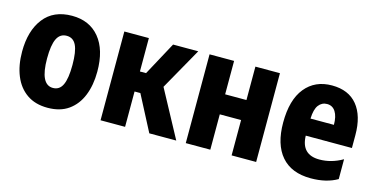

<svg xmlns="http://www.w3.org/2000/svg" viewBox="-62 -850 2248 1149"><g transform="rotate(15 1062.0 -275.0)"><path d="M268 10Q192 10 140 -26Q88 -62 61.5 -126.5Q35 -191 35 -276Q35 -405 95 -482.5Q155 -560 270 -560Q378 -560 439.5 -485.5Q501 -411 501 -276Q501 -192 475 -127.5Q449 -63 397.5 -26.5Q346 10 268 10ZM269 -113Q310 -113 328.5 -153Q347 -193 347 -276Q347 -359 328.5 -397.5Q310 -436 269 -436Q228 -436 209 -397Q190 -358 190 -275Q190 -113 269 -113Z M595 0V-550H747V-343H785L897 -550H1053L907 -291L1064 0H897L783 -219H747V0Z M1123 0V-550H1275V-343H1407V-550H1559V0H1407V-219H1275V0Z M1899 10Q1779 10 1716.5 -62.5Q1654 -135 1654 -270Q1654 -411 1714.5 -485.5Q1775 -560 1880 -560Q1983 -560 2037 -494Q2091 -428 2091 -309V-229H1805Q1808 -112 1920 -112Q1994 -112 2063 -152V-29Q1996 10 1899 10ZM1806 -335H1951Q1951 -387 1932.5 -416Q1914 -445 1880 -445Q1848 -445 1828 -419Q1808 -393 1806 -335Z"/></g></svg>

Font: Noto Sans Condensed ExtraBold
Style: Regular
Weight: 800
Width: 3
Designer: Monotype Design Team
Foundry: Monotype Imaging Inc.
Version: Version 2.013; ttfautohint (v1.8.4.7-5d5b)